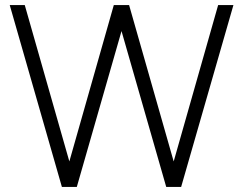

<svg xmlns="http://www.w3.org/2000/svg" viewBox="-20 -740 962 760"><path d="M225 0 18.5 -720H78L254.5 -101L430.5 -720H491L667.5 -101L843.5 -720H904L697 0H638L461 -617L284 0Z"/></svg>

Font: Manrope ExtraLight Light
Style: Regular
Weight: 300
Version: Version 4.504